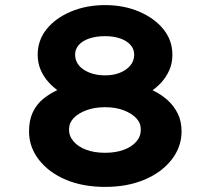

<svg xmlns="http://www.w3.org/2000/svg" viewBox="-20 -731 826 754"><path d="M393 3Q305 3 238 -25.5Q171 -54 132.5 -104Q94 -154 94 -215Q94 -259 109 -290.5Q124 -322 150 -343Q176 -364 207 -378Q238 -392 270 -401L258 -346Q236 -356 213 -371.5Q190 -387 170.5 -408.5Q151 -430 139.5 -457Q128 -484 128 -516Q128 -573 163 -616.5Q198 -660 258.5 -685.5Q319 -711 393 -711Q466 -711 526 -685.5Q586 -660 621.5 -616.5Q657 -573 657 -516Q657 -482 644.5 -454.5Q632 -427 612.5 -406Q593 -385 570 -370.5Q547 -356 526 -346L517 -398Q552 -390 583.5 -374.5Q615 -359 639.5 -336.5Q664 -314 678.5 -284Q693 -254 693 -215Q693 -154 654 -104Q615 -54 547.5 -25.5Q480 3 393 3ZM393 -131Q434 -131 465.5 -142.5Q497 -154 515 -174.5Q533 -195 533 -222Q533 -248 515 -267Q497 -286 465.5 -298Q434 -310 393 -310Q351 -310 319 -298Q287 -286 269 -267Q251 -248 251 -222Q251 -196 269.5 -175Q288 -154 319.5 -142.5Q351 -131 393 -131ZM393 -435Q426 -435 451.5 -445.5Q477 -456 492 -474Q507 -492 507 -517Q507 -538 492.5 -554.5Q478 -571 452 -580Q426 -589 393 -589Q358 -589 331 -580Q304 -571 289.5 -554.5Q275 -538 275 -517Q275 -492 290 -474Q305 -456 332 -445.5Q359 -435 393 -435Z"/></svg>

Font: Lexend Tera
Style: Bold
Weight: 700
Designer: Bonnie Shaver-Troup, Thomas Jockin
Foundry: Lexend
Version: Version 1.007